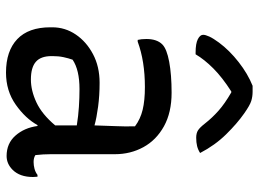

<svg xmlns="http://www.w3.org/2000/svg" viewBox="-131 -721 862 640"><g transform="rotate(90 300.0 -401.0)"><path d="M494 -353V-139Q494 -114 497 -88Q506 -82 520 -82Q531 -82 542.5 -85Q554 -88 563 -95H569Q569 -91 569.5 -88Q570 -85 570 -80Q570 -36 546 -12Q526 8 500 8Q458 8 432 -21.5Q406 -51 400 -95H397Q375 -55 329 -22.5Q283 10 222 10Q150 10 110.5 -27.5Q71 -65 71 -138V-144Q71 -187 95 -222.5Q119 -258 160.5 -280Q202 -302 256 -302Q298 -302 335.5 -297Q373 -292 398 -285Q399 -325 400.5 -356.5Q402 -388 401 -420Q377 -438 346 -445.5Q315 -453 270 -453Q184 -453 119 -429H113Q110 -441 110 -458Q110 -493 128 -511Q143 -526 186 -534Q229 -542 289 -542Q355 -542 401 -516.5Q447 -491 470.5 -448Q494 -405 494 -353ZM167 -142Q167 -106 186 -89.5Q205 -73 245 -73Q282 -73 321.5 -91.5Q361 -110 398 -154V-226Q367 -231 336.5 -233Q306 -235 277 -235Q213 -235 179 -212Q174 -198 170.5 -181.5Q167 -165 167 -145ZM266 -812H286Q302 -812 316.5 -807.5Q331 -803 358 -784Q391 -761 427.5 -724Q464 -687 490 -637Q479 -630 467 -627Q455 -624 439 -624Q424 -624 414.5 -630Q405 -636 391 -654Q373 -677 349.5 -698Q326 -719 288 -741H285Q238 -711 208 -681Q178 -651 161 -622H155Q125 -622 110.5 -629.5Q96 -637 96 -647Q96 -655 102 -668Q108 -681 122 -700Q148 -735 187 -765.5Q226 -796 266 -812Z"/></g></svg>

Font: Recursive Mn Csl St
Style: Regular
Weight: 400
Monospace: yes
Version: Version 1.079;hotconv 1.0.112;makeotfexe 2.5.65598; ttfautoh